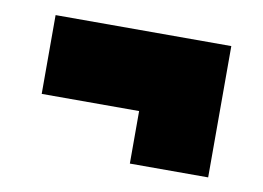

<svg xmlns="http://www.w3.org/2000/svg" viewBox="-44 -512 543 396"><g transform="rotate(10 228.0 -313.5)"><path d="M44 -286V-451H412V-176H248V-286Z"/></g></svg>

Font: Georama Condensed Black
Style: Regular
Weight: 900
Width: 3
Designer: Jean-Baptiste Levee
Foundry: Production Type
Version: Version 1.000